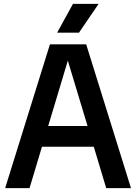

<svg xmlns="http://www.w3.org/2000/svg" viewBox="-20 -968 700 988"><path d="M6.5 0 237 -740H423.5L654 0H526.5L462.5 -213H196L132 0ZM228 -319.5H430.5L329 -656ZM274 -800 355.5 -948H487.5L386.5 -800Z"/></svg>

Font: Encode Sans SmCnd SmBold
Style: Regular
Weight: 600
Width: 4
Designer: Multiple Designers
Foundry: Impallari Type
Version: Version 3.002; ttfautohint (v1.8.3) -l 8 -r 50 -G 200 -x 14 